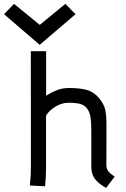

<svg xmlns="http://www.w3.org/2000/svg" viewBox="-102 -944 639 973"><path d="M99.1 -716.8 -81.5 -872.1 -30.8 -924.3 99.6 -817.9 229 -924.3 280.8 -872.1ZM360.8 -281.2Q360.8 -325.2 356.7 -350.6Q352.5 -376 339.6 -393.6Q326.7 -411.1 304.7 -417.2Q282.7 -423.3 245.1 -423.3Q210 -423.3 176.8 -402.3Q143.6 -381.3 131.3 -356.9V-96.7Q131.3 -44.9 126.5 0L49.3 -3.9Q54.7 -52.2 54.7 -99.6L54.2 -684.6H131.8V-459Q161.1 -477.5 188 -487.8Q214.8 -498 248.5 -498Q302.2 -498 337.9 -488.3Q373.5 -478.5 399.9 -446.8Q423.8 -418.5 430.7 -389.6Q437.5 -360.8 437.5 -313.5V-281.2Q437.5 -238.3 437.3 -185.5Q437 -132.8 437 -108.9Q437 -89.4 446.5 -76.7Q456.1 -64 479 -48.8L436 8.3Q418.9 -1.5 407.5 -9.8Q396 -18.1 384.3 -31Q372.6 -43.9 366.7 -61.5Q360.8 -79.1 360.8 -101.6Z"/></svg>

Font: Fantasque Sans Mono
Style: Regular
Weight: 400
Monospace: yes
Designer: Jany Belluz
Version: Version 1.8.0 ; ttfautohint (v1.8.2)